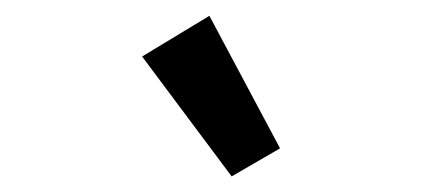

<svg xmlns="http://www.w3.org/2000/svg" viewBox="-20 -814 540 244"><path d="M274.4 -589.8 160.6 -742.2 246.1 -793.9 335.9 -625.5Z"/></svg>

Font: Schibsted Grotesk Medium
Style: Regular
Weight: 500
Designer: Bakken & Baeck AS, Henrik Kongsvoll
Foundry: Schibsted ASA
Version: Version 1.100;gftools[0.9.25]